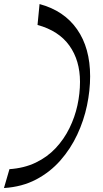

<svg xmlns="http://www.w3.org/2000/svg" viewBox="-34 -801 520 965"><path d="M164.8 -780.6Q287.8 -747.6 353.4 -653.7Q419 -559.9 419 -417.2Q419 -346.8 403.3 -271.1Q387.5 -195.3 354.1 -124.1Q320.8 -52.9 269.4 5.5Q218.1 63.9 147.6 101.1Q77.1 138.3 -14.1 144.1L13.5 49.2Q87.8 44.1 145.6 16.3Q203.4 -11.4 245.5 -56.2Q287.6 -101.1 314.9 -156.6Q342.2 -212.1 355.2 -271.9Q368.1 -331.6 368.1 -389.5Q368.1 -496.9 314.8 -571.6Q261.6 -646.2 154.6 -675.6Z"/></svg>

Font: Savate ExtraLight
Style: Italic
Weight: 200
Italic angle: -11°
Designer: Max Esnée
Foundry: Plomb Type
Version: Version 2.000